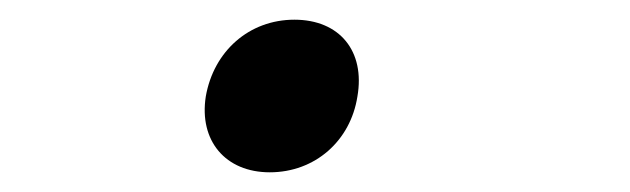

<svg xmlns="http://www.w3.org/2000/svg" viewBox="-20 -438 640 195"><path d="M254 -263C300 -263 336 -295 343 -340C351 -386 325 -418 279 -418C233 -418 197 -386 189 -340C182 -295 209 -263 254 -263Z"/></svg>

Font: JetBrains Mono ExtraLight
Style: Italic
Weight: 240
Italic angle: -9°
Monospace: yes
Designer: Philipp Nurullin, Konstantin Bulenkov
Foundry: JetBrains
Version: Version 2.305